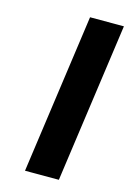

<svg xmlns="http://www.w3.org/2000/svg" viewBox="-103 -703 513 756"><g transform="rotate(15 153.0 -325.0)"><path d="M215 0H77L168 -650H306Z"/></g></svg>

Font: Arsenal SC
Style: Bold Italic
Weight: 700
Italic angle: -9.10001°
Designer: Andrij Shevchenko
Foundry: Stairsfor
Version: Version 2.001; ttfautohint (v1.8.4.7-5d5b)